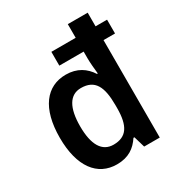

<svg xmlns="http://www.w3.org/2000/svg" viewBox="-181 -881 943 1012"><g transform="rotate(-30 290.5 -375.0)"><path d="M237 10C308 10 350 -21 381 -68H387L407 0H502V-593H572V-677H502V-760H381V-677H233V-593H381V-551C381 -525 385 -484 388 -456H383C353 -503 307 -535 238 -535C120 -535 45 -441 45 -262C45 -86 119 10 237 10ZM273 -89C204 -89 168 -148 168 -261C168 -373 203 -434 272 -434C357 -434 385 -377 385 -265V-247C385 -140 353 -89 273 -89Z"/></g></svg>

Font: Noto Sans Ethiopic SemiCondensed SemiBold
Style: Regular
Weight: 600
Width: 4
Designer: Monotype Design Team
Foundry: Monotype Imaging Inc.
Version: Version 2.102